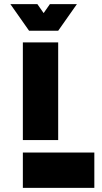

<svg xmlns="http://www.w3.org/2000/svg" viewBox="-20 -904 489 924"><path d="M90 -230V-700H260V-230ZM90 0V-170H434V0ZM190 -841 220 -884H350L260 -756H120L30 -884H160Z"/></svg>

Font: Promplate
Style: Bold
Weight: 400
Designer: Evgeny Tarasenko
Foundry: Evgeny Tarasenko
Version: Version 1.000